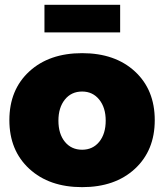

<svg xmlns="http://www.w3.org/2000/svg" viewBox="-20 -772 683 799"><path d="M165 -752H480V-637.2H165ZM624 -272Q624 -146 541.5 -69.6Q459 6.8 321.8 6.8Q184.6 6.8 101.8 -69.6Q19 -146 19 -272Q19 -398.4 101.8 -474.6Q184.6 -550.8 321.8 -550.8Q459 -550.8 541.5 -474.6Q624 -398.4 624 -272ZM321.8 -391.1Q276.9 -391.1 250 -357.7Q223.1 -324.2 223.1 -270Q223.1 -214.8 250 -181.9Q276.9 -148.9 321.8 -148.9Q366.2 -148.9 393.1 -182.1Q419.9 -215.3 419.9 -270Q419.9 -324.2 392.8 -357.7Q365.7 -391.1 321.8 -391.1Z"/></svg>

Font: Montserrat-Arabic ExtraBold
Style: Regular
Weight: 800
Designer: Mohamed Gaber
Foundry: Kief Type Foundry
Version: Version 5.008;PS 005.008;hotconv 1.0.88;makeotf.lib2.5.64775